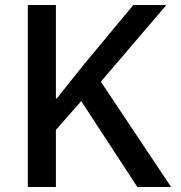

<svg xmlns="http://www.w3.org/2000/svg" viewBox="-20 -753 729 773"><path d="M205 0H92V-733H205V-357H209L315 -490L517 -733H650L386 -424L669 0H533L307 -346L205 -230Z"/></svg>

Font: IBM Plex Sans JP Medium
Style: Regular
Weight: 500
Designer: Mike Abbink; Paul van der Laan; Pieter van Rosmalen; Wujin Sim; Yejin Wi; Jinhee Kim; Boomi Park; Yona Kim; Kichan Ma
Foundry: Sandoll Inc.
Version: Version 1.001